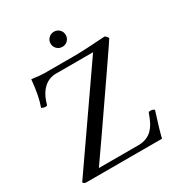

<svg xmlns="http://www.w3.org/2000/svg" viewBox="-195 -969 1023 1099"><g transform="rotate(-30 316.5 -420.0)"><path d="M35.2 -14.2 460 -626H215.8Q166 -626 131.3 -591.8Q96.7 -557.6 80.1 -495.1Q77.6 -491.2 68.8 -491.2Q62.5 -491.2 54 -493.9Q45.4 -496.6 43 -499Q66.9 -564 76.2 -668.9Q132.3 -661.1 158.2 -661.1H352.1Q421.9 -661.1 562 -670.9Q565.4 -669.9 572.8 -662.1Q580.1 -654.3 580.1 -648.9Q579.1 -645.5 473.4 -491.9Q367.7 -338.4 262.7 -186.5L157.2 -35.2H418Q475.6 -35.2 511.2 -70.8Q518.1 -77.6 524.4 -86.4Q530.8 -95.2 534.9 -102.1Q539.1 -108.9 544.2 -120.1Q549.3 -131.3 551.5 -136.5Q553.7 -141.6 558.3 -154.1Q563 -166.5 564 -168.9Q565.4 -171.9 578.1 -171.9Q593.3 -171.9 602.1 -163.1Q595.2 -141.1 586.4 -112.5Q577.6 -84 573.2 -69.8Q568.8 -55.7 563.7 -36.9Q558.6 -18.1 554.2 0H53.2Q44.9 0 38.6 -4.9Q32.2 -9.8 35.2 -14.2ZM288.6 -754.6Q273.9 -769 273.9 -790Q273.9 -811 288.6 -825.4Q303.2 -839.8 324.2 -839.8Q345.2 -839.8 359.6 -825.4Q374 -811 374 -790Q374 -769 359.6 -754.6Q345.2 -740.2 324.2 -740.2Q303.2 -740.2 288.6 -754.6Z"/></g></svg>

Font: Crimson
Style: Roman
Weight: 400
Version: Version 0.8